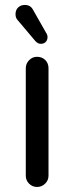

<svg xmlns="http://www.w3.org/2000/svg" viewBox="-20 -742 297 767"><path d="M111.8 -703.1 163.1 -612.8Q169.9 -603 169.9 -594.2Q169.9 -582 162.6 -574.5Q155.3 -566.9 143.1 -566.9Q130.9 -566.9 121.1 -578.1L51.8 -660.2Q42 -669.9 42 -685.1Q42 -702.1 52.5 -712.2Q63 -722.2 79.1 -722.2Q102.1 -722.2 111.8 -703.1ZM173.8 -469.2V-40Q173.8 -21.5 160.2 -8.3Q146.5 4.9 127.9 4.9Q109.4 4.9 96.2 -8.3Q83 -21.5 83 -40V-469.2Q83 -487.8 96.2 -501.5Q109.4 -515.1 127.9 -515.1Q147.9 -515.1 160.9 -502.2Q173.8 -489.3 173.8 -469.2Z"/></svg>

Font: Aka-Acid-Varela
Style: Regular
Weight: 400
Designer: Joe Prince, Avraham Cornfeld, Cyberella
Foundry: Joe Prince, Avraham Cornfeld, Cyberella
Version: Version 2.000; ttfautohint (v1.5.33-1714) -l 8 -r 50 -G 200 